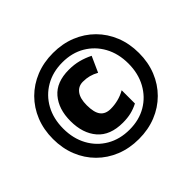

<svg xmlns="http://www.w3.org/2000/svg" viewBox="-167 -936 1158 1158"><g transform="rotate(-45 412.0 -357.0)"><path d="M412 10Q332 10 265 -17Q198 -44 148.5 -93.5Q99 -143 72 -210Q45 -277 45 -357Q45 -437 72 -504Q99 -571 148.5 -620.5Q198 -670 265 -697Q332 -724 412 -724Q492 -724 559 -697Q626 -670 675.5 -620.5Q725 -571 752 -504Q779 -437 779 -357Q779 -277 752 -210Q725 -143 675.5 -93.5Q626 -44 559 -17Q492 10 412 10ZM412 -70Q494 -70 556 -106.5Q618 -143 653.5 -208Q689 -273 689 -357Q689 -442 653.5 -506.5Q618 -571 556 -607.5Q494 -644 412 -644Q330 -644 267 -607.5Q204 -571 168.5 -506.5Q133 -442 133 -357Q133 -273 168.5 -208Q204 -143 267 -106.5Q330 -70 412 -70ZM413 -128Q305 -128 250.5 -191Q196 -254 196 -359Q196 -461 249 -523Q302 -585 408 -585Q453 -585 491 -575Q529 -565 565 -547L520 -447Q495 -461 470.5 -467.5Q446 -474 417 -474Q378 -474 355.5 -444Q333 -414 333 -357Q333 -295 354.5 -267Q376 -239 420 -239Q452 -239 484 -247Q516 -255 546 -272V-159Q515 -143 483.5 -135.5Q452 -128 413 -128Z"/></g></svg>

Font: Noto Sans Telugu Black
Style: Regular
Weight: 900
Designer: Jelle Bosma - Monotype Design Team
Foundry: Monotype Imaging Inc.
Version: Version 2.005; ttfautohint (v1.8.4.7-5d5b)